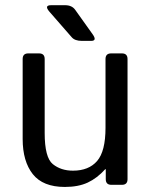

<svg xmlns="http://www.w3.org/2000/svg" viewBox="-20 -721 587 749"><path d="M172.9 -675.3Q150.9 -700.7 179.7 -700.7H233.9Q260.7 -700.7 273.4 -682.6L341.3 -587.4Q359.9 -561.5 335.4 -561.5H299.3Q272 -561.5 259.8 -575.7ZM68.4 -178.7V-490.7Q68.4 -512.7 90.3 -512.7H132.3Q154.3 -512.7 154.3 -490.7V-202.1Q154.3 -106.4 186 -80.8Q217.8 -55.2 264.6 -55.2Q326.2 -55.2 358.9 -93Q391.6 -130.9 391.6 -222.7V-490.7Q391.6 -512.7 413.6 -512.7H455.6Q477.5 -512.7 477.5 -490.7V-22Q477.5 0 455.6 0H414.6Q392.6 0 392.6 -22V-61H390.6Q358.9 -25.9 322.3 -8.8Q285.6 8.3 232.9 8.3Q147.5 8.3 107.9 -41.7Q68.4 -91.8 68.4 -178.7Z"/></svg>

Font: Istok
Style: Regular
Weight: 500
Designer: Andrey V. Panov
Foundry: Andrey V. Panov
Version: Version 1.0.3